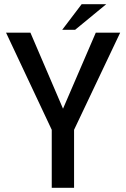

<svg xmlns="http://www.w3.org/2000/svg" viewBox="-20 -895 602 915"><path d="M125 -739.3 280.3 -377 436.5 -739.3H552.7L333 -276.4V0H226.6V-276.4L8.8 -739.3ZM486.3 -875H369.1L276.4 -752.9H337.9Z"/></svg>

Font: RobotoJAA
Style: Medium
Weight: 500
Version: Version 2.05; 2016-11-05